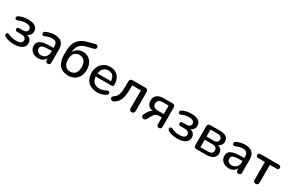

<svg xmlns="http://www.w3.org/2000/svg" viewBox="153 -2041 5083 3376"><g transform="rotate(30 2694.0 -353.0)"><path d="M246 9C389 9 465 -47 465 -136C465 -196 428 -238 368 -252C416 -269 447 -309 447 -360C447 -446 382 -497 255 -497C184 -497 122 -484 67 -455C19 -431 47 -363 101 -390C144 -412 190 -422 240 -422C323 -422 354 -394 354 -350C354 -308 320 -284 268 -284H191C165 -284 150 -271 150 -247C150 -224 165 -210 191 -210H279C338 -210 371 -185 371 -140C371 -91 335 -66 244 -66C192 -66 135 -77 93 -101C37 -130 12 -59 61 -33C109 -6 177 9 246 9Z M741 9C811 9 864 -25 888 -81V-44C888 -11 905 7 936 7C966 7 983 -11 983 -44V-301C983 -435 920 -497 786 -497C737 -497 678 -485 619 -458C568 -436 591 -358 645 -384C696 -409 741 -419 784 -419C857 -419 886 -388 886 -312V-286H853C637 -286 563 -249 563 -142C563 -56 639 9 741 9ZM761 -63C700 -63 663 -98 663 -148C663 -206 708 -224 854 -224H886V-197C886 -119 833 -63 761 -63Z M1349 9C1492 9 1586 -89 1586 -242C1586 -392 1499 -486 1375 -486C1292 -486 1231 -446 1201 -382V-386C1201 -490 1255 -563 1359 -590L1508 -628C1537 -635 1553 -655 1547 -683C1540 -710 1519 -720 1491 -713L1352 -676C1189 -633 1105 -540 1105 -345V-271C1105 -87 1199 9 1349 9ZM1345 -69C1258 -69 1207 -129 1207 -245C1207 -346 1259 -408 1345 -408C1432 -408 1484 -346 1484 -238C1484 -129 1432 -69 1345 -69Z M1940 9C1995 9 2060 -7 2106 -37C2156 -70 2124 -137 2068 -104C2027 -78 1980 -69 1941 -69C1843 -69 1787 -120 1779 -221H2098C2124 -221 2138 -233 2138 -255C2138 -405 2056 -497 1921 -497C1781 -497 1682 -394 1682 -243C1682 -87 1780 9 1940 9ZM1924 -426C2004 -426 2048 -374 2053 -283H1780C1789 -369 1841 -426 1924 -426Z M2640 7C2672 7 2691 -11 2691 -44V-431C2691 -467 2670 -488 2634 -488H2376C2339 -488 2319 -467 2319 -431V-351C2319 -196 2300 -120 2228 -79C2174 -48 2213 26 2270 1C2373 -46 2413 -150 2413 -348V-407H2590V-44C2590 -11 2608 7 2640 7Z M3193 7C3222 7 3240 -10 3240 -41V-436C3240 -469 3221 -488 3188 -488H3007C2886 -488 2824 -430 2824 -339C2824 -260 2869 -210 2951 -197C2923 -186 2897 -163 2881 -136L2841 -68C2807 -11 2893 42 2929 -21L2982 -114C3003 -151 3036 -178 3083 -178H3146V-41C3146 -10 3162 7 3193 7ZM3028 -247C2955 -247 2921 -280 2921 -334C2921 -387 2955 -419 3028 -419H3146V-247Z M3562 9C3705 9 3781 -47 3781 -136C3781 -196 3744 -238 3684 -252C3732 -269 3763 -309 3763 -360C3763 -446 3698 -497 3571 -497C3500 -497 3438 -484 3383 -455C3335 -431 3363 -363 3417 -390C3460 -412 3506 -422 3556 -422C3639 -422 3670 -394 3670 -350C3670 -308 3636 -284 3584 -284H3507C3481 -284 3466 -271 3466 -247C3466 -224 3481 -210 3507 -210H3595C3654 -210 3687 -185 3687 -140C3687 -91 3651 -66 3560 -66C3508 -66 3451 -77 3409 -101C3353 -130 3328 -59 3377 -33C3425 -6 3493 9 3562 9Z M4157 0C4273 0 4338 -52 4338 -136C4338 -194 4304 -238 4242 -252C4291 -269 4322 -309 4322 -360C4322 -442 4269 -488 4149 -488H3951C3918 -488 3900 -469 3900 -436V-51C3900 -18 3918 0 3951 0ZM3995 -422H4142C4196 -422 4228 -398 4228 -352C4228 -307 4196 -281 4142 -281H3995ZM3995 -216H4151C4212 -216 4245 -190 4245 -141C4245 -91 4212 -65 4151 -65H3995Z M4613 9C4683 9 4736 -25 4760 -81V-44C4760 -11 4777 7 4808 7C4838 7 4855 -11 4855 -44V-301C4855 -435 4792 -497 4658 -497C4609 -497 4550 -485 4491 -458C4440 -436 4463 -358 4517 -384C4568 -409 4613 -419 4656 -419C4729 -419 4758 -388 4758 -312V-286H4725C4509 -286 4435 -249 4435 -142C4435 -56 4511 9 4613 9ZM4633 -63C4572 -63 4535 -98 4535 -148C4535 -206 4580 -224 4726 -224H4758V-197C4758 -119 4705 -63 4633 -63Z M5158 7C5191 7 5208 -11 5208 -44V-407H5344C5373 -407 5388 -421 5388 -448C5388 -474 5373 -488 5344 -488H4971C4943 -488 4927 -473 4927 -448C4927 -421 4943 -407 4971 -407H5107V-44C5107 -11 5126 7 5158 7Z"/></g></svg>

Font: Nunito SemiBold
Style: Regular
Weight: 600
Designer: Vernon Adams
Foundry: Vernon Adams
Version: Version 3.602